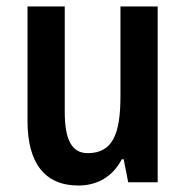

<svg xmlns="http://www.w3.org/2000/svg" viewBox="-20 -563 574 593"><path d="M467 -543H352V-266C352 -151 329 -90 251 -90C202 -90 180 -131 180 -217V-543H65V-189C65 -61 117 10 222 10C280 10 328 -17 356 -71H362L376 0H467Z"/></svg>

Font: Noto Sans Tamil Condensed SemiBold
Style: Regular
Weight: 600
Width: 3
Designer: Jelle Bosma - Monotype Design Team
Foundry: Monotype Imaging Inc.
Version: Version 2.004